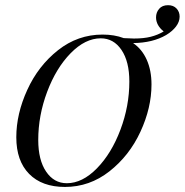

<svg xmlns="http://www.w3.org/2000/svg" viewBox="-20 -717 720 748"><path d="M679.8 -652.4Q679.8 -632.3 665.7 -613.7Q651.6 -595.2 627.4 -580.6Q575 -550 498.4 -549.2Q533.1 -525.8 551.6 -484.3Q570.2 -442.7 570.2 -387.9Q570.2 -296.8 527 -203.6Q483.9 -110.5 406.5 -49.6Q329 11.3 233.1 11.3Q143.5 11.3 93.5 -39.5Q43.5 -90.3 43.5 -182.3Q43.5 -273.4 86.3 -366.9Q129 -460.5 206 -521.4Q283.1 -582.3 379.8 -582.3Q425.8 -582.3 462.1 -568.5Q491.1 -566.9 501.6 -566.9Q540.3 -566.9 567.3 -573.8Q594.4 -580.6 617.7 -594.4Q587.9 -618.5 587.9 -649.2Q587.9 -668.5 600 -682.7Q612.1 -696.8 634.7 -696.8Q655.6 -696.8 667.7 -683.9Q679.8 -671 679.8 -652.4ZM483.9 -399.2Q483.9 -477.4 453.2 -522.6Q422.6 -567.7 372.6 -567.7Q312.1 -567.7 255.2 -509.7Q198.4 -451.6 163.7 -359.3Q129 -266.9 129 -171.8Q129 -93.5 159.7 -48.4Q190.3 -3.2 240.3 -3.2Q300.8 -3.2 357.7 -61.3Q414.5 -119.4 449.2 -211.7Q483.9 -304 483.9 -399.2Z"/></svg>

Font: Playfair Display SC
Style: Italic
Weight: 400
Italic angle: -14°
Designer: Claus Eggers Sørensen
Foundry: Claus Eggers Sørensen
Version: Version 1.202; ttfautohint (v1.6)